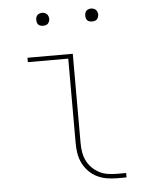

<svg xmlns="http://www.w3.org/2000/svg" viewBox="-51 -739 602 781"><g transform="rotate(-5 250.0 -348.5)"><path d="M395 0Q374 0 353.5 -3.5Q333 -7 314.5 -16Q296 -25 281 -40Q266 -55 256.5 -74Q247 -93 243.5 -113.5Q240 -134 240 -155V-502H75V-520H260V-155Q260 -136 263 -118Q266 -100 274 -83.5Q282 -67 295 -54Q308 -41 324 -32.5Q340 -24 358.5 -21Q377 -18 395 -18H434V0ZM350 -644Q345 -644 339.5 -645.5Q334 -647 330.5 -650.5Q327 -654 325.5 -659.5Q324 -665 324 -670Q324 -675 325.5 -680.5Q327 -686 330.5 -689.5Q334 -693 339.5 -695Q345 -697 350 -697Q355 -697 360.5 -695Q366 -693 369.5 -689.5Q373 -686 375 -680.5Q377 -675 377 -670Q377 -665 375 -659.5Q373 -654 369.5 -650.5Q366 -647 360.5 -645.5Q355 -644 350 -644ZM150 -644Q145 -644 139.5 -645.5Q134 -647 130.5 -650.5Q127 -654 125.5 -659.5Q124 -665 124 -670Q124 -675 125.5 -680.5Q127 -686 130.5 -689.5Q134 -693 139.5 -695Q145 -697 150 -697Q155 -697 160.5 -695Q166 -693 169.5 -689.5Q173 -686 175 -680.5Q177 -675 177 -670Q177 -665 175 -659.5Q173 -654 169.5 -650.5Q166 -647 160.5 -645.5Q155 -644 150 -644Z"/></g></svg>

Font: Zed Mono Thin
Style: Regular
Weight: 100
Monospace: yes
Designer: Belleve Invis
Foundry: Belleve Invis
Version: Version 1.0.0; ttfautohint (v1.8.4)